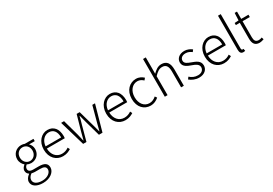

<svg xmlns="http://www.w3.org/2000/svg" viewBox="51 -2022 4979 3503"><g transform="rotate(-30 2540.0 -270.5)"><path d="M275 254C431 254 531 166 531 73C531 -12 474 -50 353 -50H241C164 -50 141 -79 141 -117C141 -151 160 -173 183 -191C207 -177 240 -169 269 -169C374 -169 457 -247 457 -357C457 -411 434 -457 402 -485H522V-533H340C323 -540 298 -547 269 -547C164 -547 78 -469 78 -358C78 -294 112 -241 146 -213V-209C122 -191 87 -156 87 -110C87 -68 108 -40 135 -24V-19C86 14 55 61 55 108C55 198 142 254 275 254ZM269 -213C198 -213 136 -271 136 -358C136 -446 196 -500 269 -500C341 -500 401 -446 401 -358C401 -271 339 -213 269 -213ZM282 210C173 210 110 166 110 101C110 65 130 26 176 -6C203 0 231 3 243 3H352C431 3 473 24 473 81C473 145 398 210 282 210Z M834 13C911 13 961 -12 1004 -39L982 -82C942 -54 897 -36 840 -36C725 -36 648 -127 645 -257H1023C1025 -270 1026 -284 1026 -299C1026 -455 949 -547 820 -547C699 -547 586 -439 586 -266C586 -91 697 13 834 13ZM645 -303C656 -425 734 -497 821 -497C914 -497 973 -432 973 -303Z M1261 0H1331L1418 -319C1435 -371 1447 -421 1459 -474H1464C1479 -421 1489 -372 1504 -321L1594 0H1669L1819 -533H1762L1671 -197C1658 -146 1646 -100 1634 -52H1630C1616 -100 1604 -146 1591 -197L1496 -533H1432L1337 -197C1324 -147 1312 -100 1299 -52H1294C1284 -100 1272 -146 1260 -197L1167 -533H1105Z M2149 13C2226 13 2276 -12 2319 -39L2297 -82C2257 -54 2212 -36 2155 -36C2040 -36 1963 -127 1960 -257H2338C2340 -270 2341 -284 2341 -299C2341 -455 2264 -547 2135 -547C2014 -547 1901 -439 1901 -266C1901 -91 2012 13 2149 13ZM1960 -303C1971 -425 2049 -497 2136 -497C2229 -497 2288 -432 2288 -303Z M2683 13C2750 13 2807 -16 2853 -56L2825 -96C2789 -64 2741 -37 2686 -37C2574 -37 2500 -130 2500 -266C2500 -402 2581 -496 2687 -496C2737 -496 2776 -473 2809 -442L2842 -482C2805 -515 2757 -547 2686 -547C2554 -547 2439 -444 2439 -266C2439 -89 2544 13 2683 13Z M2982 0H3040V-399C3102 -463 3146 -495 3208 -495C3290 -495 3325 -444 3325 -333V0H3383V-341C3383 -478 3332 -547 3221 -547C3148 -547 3093 -505 3039 -451L3040 -567V-795H2982Z M3702 13C3820 13 3885 -57 3885 -139C3885 -242 3795 -271 3713 -302C3651 -325 3589 -347 3589 -406C3589 -454 3625 -498 3704 -498C3756 -498 3795 -477 3831 -450L3861 -490C3821 -522 3764 -547 3706 -547C3594 -547 3531 -481 3531 -403C3531 -311 3619 -278 3698 -250C3760 -228 3827 -199 3827 -136C3827 -81 3786 -35 3705 -35C3632 -35 3583 -63 3537 -102L3506 -60C3554 -20 3624 13 3702 13Z M4227 13C4304 13 4354 -12 4397 -39L4375 -82C4335 -54 4290 -36 4233 -36C4118 -36 4041 -127 4038 -257H4416C4418 -270 4419 -284 4419 -299C4419 -455 4342 -547 4213 -547C4092 -547 3979 -439 3979 -266C3979 -91 4090 13 4227 13ZM4038 -303C4049 -425 4127 -497 4214 -497C4307 -497 4366 -432 4366 -303Z M4632 13C4651 13 4661 10 4671 7L4662 -39C4651 -37 4647 -37 4643 -37C4629 -37 4619 -48 4619 -73V-795H4561V-79C4561 -17 4584 13 4632 13Z M4978 13C5002 13 5036 4 5067 -7L5053 -52C5034 -44 5008 -37 4988 -37C4917 -37 4899 -81 4899 -148V-484H5052V-533H4899V-687H4850L4843 -533L4758 -528V-484H4841V-152C4841 -53 4873 13 4978 13Z"/></g></svg>

Font: Noto Sans T Chinese Light
Style: Regular
Weight: 300
Designer: Ryoko NISHIZUKA (kana & ideographs); Paul D. Hunt (Latin, Greek & Cyrillic); Wenlong ZHANG (bopomofo); Sandoll Communica
Foundry: Adobe Systems Incorporated
Version: Version 1.000;PS 1;hotconv 1.0.78;makeotf.lib2.5.61930